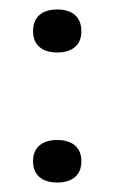

<svg xmlns="http://www.w3.org/2000/svg" viewBox="-20 -377 242 406"><path d="M50 -37V-35C50 -8 68 9 101 9C134 9 152 -8 152 -35V-37C152 -64 134 -81 101 -81C68 -81 50 -64 50 -37ZM50 -310C50 -283 68 -266 101 -266C134 -266 152 -283 152 -310V-312C152 -340 134 -357 101 -357C68 -357 50 -340 50 -312Z"/></svg>

Font: LT Wave Light
Style: Regular
Weight: 300
Designer: Daniel Lyons
Version: Version 2.5 (Glyphs App)